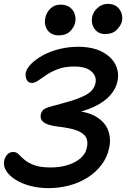

<svg xmlns="http://www.w3.org/2000/svg" viewBox="-20 -957 652 993"><path d="M231 16Q181 16 137 4.5Q93 -7 60.5 -27.5Q28 -48 12 -73.5Q-4 -99 2 -127Q6 -145 18 -158Q30 -171 49 -171Q65 -171 77 -158.5Q89 -146 107 -130.5Q125 -115 156.5 -103Q188 -91 243 -91Q289 -91 329 -103Q369 -115 396.5 -138.5Q424 -162 430 -197Q436 -227 424.5 -247.5Q413 -268 379 -281.5Q345 -295 282 -302Q230 -308 208 -323Q186 -338 191 -365Q193 -375 199 -383.5Q205 -392 218 -398Q233 -404 259 -410.5Q285 -417 319 -427Q386 -445 426 -467Q466 -489 474 -528Q481 -562 453 -587.5Q425 -613 363 -613Q316 -613 281 -600Q246 -587 221.5 -570.5Q197 -554 178.5 -541Q160 -528 145 -528Q126 -528 118 -544.5Q110 -561 113 -581Q119 -605 143 -628.5Q167 -652 204 -672Q241 -692 287.5 -703.5Q334 -715 383 -715Q458 -715 506.5 -690Q555 -665 576 -625Q597 -585 588 -539Q581 -501 552 -466.5Q523 -432 469 -406Q415 -380 331 -364L345 -386Q429 -382 476 -354Q523 -326 539 -283.5Q555 -241 545 -194Q535 -144 505 -104.5Q475 -65 432 -38Q389 -11 337 2.5Q285 16 231 16ZM523 -781Q489 -781 469.5 -807Q450 -833 457 -871Q463 -898 486 -917.5Q509 -937 538 -937Q566 -937 583.5 -923.5Q601 -910 608 -889.5Q615 -869 611 -848Q606 -826 584.5 -803.5Q563 -781 523 -781ZM283 -774Q258 -774 241 -786Q224 -798 216.5 -819Q209 -840 214 -863Q220 -893 241 -913Q262 -933 292 -933Q323 -933 341.5 -919Q360 -905 366.5 -884Q373 -863 369 -841Q363 -815 342 -794.5Q321 -774 283 -774Z"/></svg>

Font: Shantell Sans Medium
Style: Italic
Weight: 500
Italic angle: -11°
Designer: Stephen Nixon, Anya Danilova, Shantell Martin
Foundry: Arrow Type
Version: Version 1.011;[c5ecc13dd]